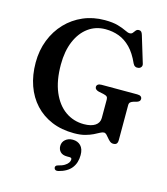

<svg xmlns="http://www.w3.org/2000/svg" viewBox="-140 -825 1046 1205"><g transform="rotate(15 383.0 -222.0)"><path d="M669.5 -13.5Q669.5 3.5 662.8 11Q656 18.5 641.5 18.5Q629 18.5 619.2 10.5Q609.5 2.5 601.2 -8Q593 -18.5 585 -26.5Q577 -34.5 568 -34.5Q557.5 -34.5 543.2 -26.5Q529 -18.5 508.2 -8.2Q487.5 2 457.8 10.2Q428 18.5 386 18.5Q305 18.5 241 -8.2Q177 -35 132 -83.8Q87 -132.5 63.2 -199.8Q39.5 -267 39.5 -348.5Q39.5 -428 66 -495.5Q92.5 -563 140 -612.8Q187.5 -662.5 251.2 -690Q315 -717.5 390.5 -717.5Q444 -717.5 477.5 -707.5Q511 -697.5 530.5 -687.8Q550 -678 561 -678Q574 -678 580.5 -686.5Q587 -695 594 -703.8Q601 -712.5 614 -712.5Q623 -712.5 628.8 -706.8Q634.5 -701 638.5 -687.5L691 -514.5Q694.5 -503 688.8 -494Q683 -485 671.5 -482.5Q659.5 -480 650 -484.8Q640.5 -489.5 635 -501.5Q608 -562.5 573.2 -597.8Q538.5 -633 497.8 -648.2Q457 -663.5 410 -663.5Q346.5 -663.5 298.2 -628.2Q250 -593 222.8 -528.8Q195.5 -464.5 195.5 -377Q195.5 -272.5 226.2 -200Q257 -127.5 310.2 -90Q363.5 -52.5 431 -52.5Q454.5 -52.5 473 -57Q491.5 -61.5 504.2 -70Q517 -78.5 523.8 -91Q530.5 -103.5 530.5 -119V-239.5Q530.5 -251.5 524.5 -257.5Q518.5 -263.5 501 -267.5L469.5 -274Q457.5 -277 450.8 -283Q444 -289 444 -298Q444 -308 451.8 -314Q459.5 -320 475 -320H707Q723 -320 730.5 -314Q738 -308 738 -298Q738 -289.5 733 -284Q728 -278.5 716.5 -274.5L697 -269.5Q683 -265 676.2 -258.8Q669.5 -252.5 669.5 -239.5ZM382.5 170.5Q353 170.5 338.5 155.5Q324 140.5 324 118Q324 92 343 75.8Q362 59.5 390.5 59.5Q422.5 59.5 442.5 79.8Q462.5 100 462.5 140.5Q462.5 191.5 435.8 225.2Q409 259 353 273Q341.5 275.5 334.8 272.2Q328 269 326 261Q324 254 327.8 248Q331.5 242 342 239.5Q367.5 233.5 383 224Q398.5 214.5 405.8 203.5Q413 192.5 413 182Q413 170.5 399 170.5Z"/></g></svg>

Font: Fraunces SemiBold
Style: Regular
Weight: 600
Version: Version 1.000;[b76b70a41]